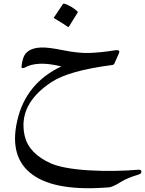

<svg xmlns="http://www.w3.org/2000/svg" viewBox="-20 -520 797 1055"><path d="M633 -226 609 -172Q605 -164 598 -163Q358 -132 263 -69Q76 54 116 228Q139 324 260 378Q327 407 469 416Q540 420 607 419Q674 418 735 413Q751 411 755 417Q759 423 755 430Q753 434 749.5 435.5Q746 437 742 439Q681 457 647 478Q622 494 605.5 501Q589 508 583 509Q289 534 159 440Q28 345 75 142Q122 -63 317 -155Q184 -188 115 -148Q108 -145 103 -146Q98 -147 98 -153Q100 -178 108 -202Q126 -255 204 -259Q243 -261 327 -244Q411 -227 470 -229Q499 -230 535 -233.5Q571 -237 614 -244Q643 -248 633 -226ZM326 -498Q328 -501 334 -500Q374 -486 405 -458Q409 -454 406 -450L359 -374Q356 -369 349 -375Q345 -378 328 -389Q311 -400 279 -419Q274 -422 277 -425Z"/></svg>

Font: Amiri Quran
Style: Regular
Weight: 400
Designer: Khaled Hosny
Version: Version 0.117